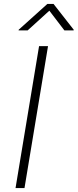

<svg xmlns="http://www.w3.org/2000/svg" viewBox="-20 -964 398 984"><path d="M226.1 -727.5 105.5 0H59.6L180.2 -727.5ZM121.6 -808.1H75.2L75.7 -811.5L222.7 -943.8H254.4L357.9 -811.5L357.4 -808.1H310.1L232.9 -909.2Z"/></svg>

Font: Inter ExtraLight
Style: Italic
Weight: 250
Italic angle: -9.3988°
Designer: Rasmus Andersson
Foundry: rsms
Version: Version 4.001;git-66647c0bb